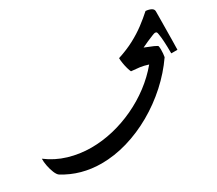

<svg xmlns="http://www.w3.org/2000/svg" viewBox="-890 -648 1553 1375"><g transform="rotate(-30 -113.5 39.5)"><path d="M252 -10Q215 -22 185 -26Q155 -30 115 -33Q109 -44 102.5 -67Q96 -90 92 -115Q88 -140 88 -157Q165 -182 224 -213.5Q283 -245 331 -281Q379 -317 421 -355Q447 -353 465.5 -343.5Q484 -334 484 -316Q484 -289 483.5 -247.5Q483 -206 482.5 -160Q482 -114 481.5 -71.5Q481 -29 480 0H429Q429 -59 426.5 -98.5Q424 -138 420 -160Q418 -176 414.5 -181Q411 -186 400 -186Q395 -186 374 -177.5Q353 -169 326.5 -157.5Q300 -146 278 -135Q320 -119 348 -106.5Q376 -94 377 -88Q378 -81 378.5 -74Q379 -67 379 -59Q379 -27 374 0Q309 94 221 173.5Q133 253 30.5 311.5Q-72 370 -181 402Q-290 434 -397 434Q-479 434 -556 413Q-633 392 -702 349Q-716 339 -727.5 311Q-739 283 -745.5 249.5Q-752 216 -751 190Q-677 246 -587.5 272.5Q-498 299 -403 299Q-313 299 -222 277.5Q-131 256 -44.5 215.5Q42 175 117.5 118Q193 61 252 -10Z"/></g></svg>

Font: Alkalami
Style: Regular
Weight: 400
Designer: Becca Hirsbrunner Spalinger
Foundry: SIL International
Version: Version 2.000